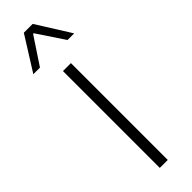

<svg xmlns="http://www.w3.org/2000/svg" viewBox="-243 -682 682 682"><g transform="rotate(-45 98.0 -340.5)"><path d="M118 0H78V-486.5H118ZM-4 -553.5 76 -681H120.5L200.5 -553.5V-553H167.5L99.5 -655H96.5L29 -553H-4Z"/></g></svg>

Font: Anek Devanagari ExtraLight
Style: Regular
Weight: 250
Designer: Kailash Malviya (Devanagari) & Yesha Goshar (Latin)
Foundry: Ek Type
Version: Version 1.003